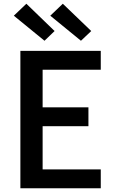

<svg xmlns="http://www.w3.org/2000/svg" viewBox="-20 -1007 640 1027"><path d="M89 0V-735H519V-634H208V-433H453V-332H208V-101H519V0ZM413 -789 249 -923 316 -987 468 -841ZM218 -789 54 -923 121 -987 272 -841Z"/></svg>

Font: Iosevka Aile
Style: Bold
Weight: 700
Designer: Belleve Invis
Foundry: Belleve Invis
Version: Version 28.0.1; ttfautohint (v1.8.4)